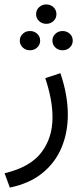

<svg xmlns="http://www.w3.org/2000/svg" viewBox="-20 -576 375 857"><path d="M141.1 -512.7Q141.1 -531.2 154.3 -543.7Q167.5 -556.2 186.5 -556.2Q205.6 -556.2 218.8 -543.7Q231.9 -531.2 231.9 -512.7Q231.9 -494.6 218.8 -482.2Q205.6 -469.7 186.5 -469.7Q167.5 -469.7 154.3 -482.2Q141.1 -494.6 141.1 -512.7ZM213.9 -394.5Q213.9 -412.6 227.1 -425Q240.2 -437.5 259.3 -437.5Q278.3 -437.5 291.5 -425.3Q304.7 -413.1 304.7 -394.5Q304.7 -376.5 291.5 -364Q278.3 -351.6 259.3 -351.6Q240.2 -351.6 227.1 -364Q213.9 -376.5 213.9 -394.5ZM68.4 -394.5Q68.4 -412.6 81.5 -425Q94.7 -437.5 113.8 -437.5Q132.8 -437.5 146 -425.3Q159.2 -413.1 159.2 -394.5Q159.2 -376.5 146 -364Q132.8 -351.6 113.8 -351.6Q94.7 -351.6 81.5 -364Q68.4 -376.5 68.4 -394.5ZM23.9 261.2 0.5 197.3Q114.3 170.4 164.3 105Q214.4 39.6 214.4 -51.8Q214.4 -92.3 206.1 -136.2Q197.8 -180.2 182.1 -227.1L249.5 -249.5Q282.7 -152.8 282.7 -63.5Q282.7 16.1 254.6 83Q226.6 149.9 169.2 196.5Q111.8 243.2 23.9 261.2Z"/></svg>

Font: Vazirmatn RD Light
Style: Regular
Weight: 300
Designer: Saber Rastikerdar
Foundry: Saber Rastikerdar
Version: Version 32.102